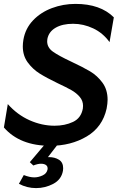

<svg xmlns="http://www.w3.org/2000/svg" viewBox="-25 -736 622 985"><path d="M255 -91Q190 -91 127 -119Q64 -147 15 -202L-5 -82Q77 12 233 12Q339 12 420 -36Q501 -84 522 -179Q527 -206 527 -224Q527 -276 500.5 -312Q474 -348 437 -370Q400 -392 340 -420Q276 -450 246.5 -471Q217 -492 217 -524Q217 -532 218 -536Q225 -573 260 -593.5Q295 -614 350 -614Q403 -614 453 -590.5Q503 -567 537 -520L559 -647Q490 -716 362 -716Q299 -716 241.5 -694.5Q184 -673 144.5 -631.5Q105 -590 95 -532Q92 -514 92 -498Q92 -450 117.5 -415.5Q143 -381 178 -359Q213 -337 271 -309Q316 -288 341.5 -273.5Q367 -259 384 -239Q401 -219 401 -193Q401 -184 400 -179Q391 -130 349.5 -110.5Q308 -91 255 -91ZM275 0H209L128 96L146 113Q169 104 185 104Q203 104 212 111.5Q221 119 219 133Q215 154 193.5 164Q172 174 151 174Q127 174 97 162L72 207Q114 229 160 229Q207 229 248.5 207Q290 185 298 140Q299 135 299 127Q299 97 277.5 83.5Q256 70 226 70H221Z"/></svg>

Font: Geom Medium
Style: Italic
Weight: 500
Italic angle: -10°
Version: Version 1.102